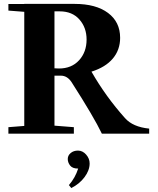

<svg xmlns="http://www.w3.org/2000/svg" viewBox="-20 -683 805 981"><path d="M22.9 0V-33.2L104 -39.6V-622.6L22.9 -628.9V-662.6H104V-663.1H361.3Q470.2 -663.1 532 -616.9Q593.8 -570.8 593.8 -489.7Q593.8 -428.2 556.4 -383.8Q519 -339.4 447.3 -316.9Q521 -188.5 618.7 -79.6Q658.7 -34.2 742.2 -25.9V0H500.5Q460.4 -84 345.7 -263.2Q323.7 -296.4 291 -296.4H258.3V-41L357.4 -33.2V0ZM258.3 -625V-334Q272 -333 281.2 -333Q345.7 -333 384 -375Q422.4 -417 422.4 -481Q422.4 -542 385.7 -583.5Q349.1 -625 285.2 -625ZM344.2 277.8 332 262.7Q364.7 225.1 379.4 178.2H377.9Q350.1 178.2 338.1 162.6Q326.2 147 326.2 129.4Q326.2 111.3 341.1 98.9Q356 86.4 378.4 86.4Q401.9 86.4 419.9 106.7Q438 127 438 152.3Q438 187 412.1 221.9Q386.2 256.8 344.2 277.8Z"/></svg>

Font: Elstob 10pt
Style: Bold
Weight: 700
Designer: Peter S. Baker
Version: Version 1.015